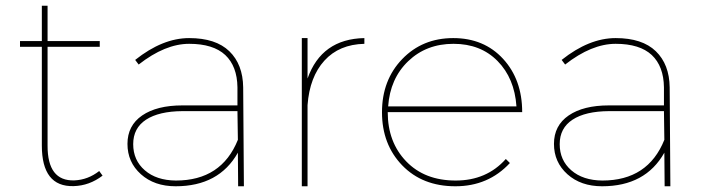

<svg xmlns="http://www.w3.org/2000/svg" viewBox="-20 -650 2452 670"><path d="M146 -142.1Q145.5 -17.6 239.3 -20.5Q287.1 -22.5 326.2 -53.2L337.9 -37.1Q292 -2 236.8 -0.5Q126 2.4 126 -142.1V-486.8H49.8V-506.8H126V-629.9H146V-506.8H328.1V-486.8H146Z M593.8 -20Q752.9 -20 810.1 -162.1L808.6 -262.2H616.7Q534.7 -261.7 489.7 -232.4Q444.8 -203.1 444.8 -147Q444.8 -90.8 485.4 -55.7Q525.9 -20.5 593.8 -20ZM592.8 0Q518.6 0 471.7 -42Q424.8 -84 424.8 -147.9Q424.8 -211.9 476.1 -247.1Q527.3 -282.2 616.7 -282.2H808.6V-345.2Q807.6 -418.9 766.1 -458Q724.1 -497.1 640.1 -497.1Q556.2 -497.1 463.9 -424.8L451.7 -440.9Q547.4 -517.1 640.1 -517.1Q732.9 -517.1 780.3 -471.2Q827.6 -425.3 828.6 -345.2L831.1 0H811L810.1 -117.2Q744.1 0 592.8 0Z M1053.2 -517.1V-376Q1102.1 -514.2 1251.5 -517.1V-497.1Q1163.6 -495.1 1112.1 -438.5Q1060.5 -381.8 1053.2 -283.2V0H1033.2V-517.1Z M1334.5 -278.8H1782.2Q1775.4 -377 1716.3 -437Q1657.2 -497.1 1562.5 -497.1Q1467.8 -497.1 1404.5 -436.5Q1341.3 -376 1334.5 -278.8ZM1745.1 -95.2 1759.3 -81.1Q1684.1 0 1569.1 0Q1454.1 0 1383.5 -73Q1313 -146 1313 -258.3Q1313 -370.6 1383.5 -443.8Q1454.1 -517.1 1561.5 -517.1Q1668.9 -517.1 1735.6 -444.6Q1802.2 -372.1 1802.2 -258.8H1333Q1333 -153.8 1397.5 -86.9Q1461.9 -20 1570.1 -20Q1678.2 -20 1745.1 -95.2Z M2082 -20Q2241.2 -20 2298.3 -162.1L2296.9 -262.2H2105Q2022.9 -261.7 1978 -232.4Q1933.1 -203.1 1933.1 -147Q1933.1 -90.8 1973.6 -55.7Q2014.2 -20.5 2082 -20ZM2081.1 0Q2006.8 0 1960 -42Q1913.1 -84 1913.1 -147.9Q1913.1 -211.9 1964.4 -247.1Q2015.6 -282.2 2105 -282.2H2296.9V-345.2Q2295.9 -418.9 2254.4 -458Q2212.4 -497.1 2128.4 -497.1Q2044.4 -497.1 1952.1 -424.8L1939.9 -440.9Q2035.6 -517.1 2128.4 -517.1Q2221.2 -517.1 2268.6 -471.2Q2315.9 -425.3 2316.9 -345.2L2319.3 0H2299.3L2298.3 -117.2Q2232.4 0 2081.1 0Z"/></svg>

Font: Montserrat-Hairline
Style: Regular
Weight: 250
Designer: Julieta Ulanovsky
Foundry: Julieta Ulanovsky
Version: Version 1.000;PS 002.000;hotconv 1.0.70;makeotf.lib2.5.58329